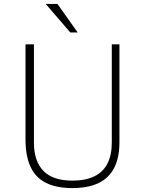

<svg xmlns="http://www.w3.org/2000/svg" viewBox="-20 -949 717 979"><path d="M349 10Q267 10 214 -16.8Q161 -43.5 135.5 -98.8Q110 -154 110 -239V-723H153V-222Q153 -127.5 201.2 -77.8Q249.5 -28 349 -28Q416 -28 460.8 -49.8Q505.5 -71.5 527.8 -114.8Q550 -158 550 -222V-723H589V-224Q589 -145.5 562.5 -93.5Q536 -41.5 482.8 -15.8Q429.5 10 349 10ZM338.5 -783.5 213 -929H273L376 -783.5Z"/></svg>

Font: Public Sans Thin Thin
Style: Regular
Weight: 250
Version: Version 2.001